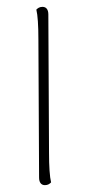

<svg xmlns="http://www.w3.org/2000/svg" viewBox="-20 -532 263 560"><path d="M123 -87 121 -490C121 -504 115 -512 104 -512C95 -512 90 -508 86 -504C90 -488 92 -457 92 -417L94 -14C94 0 100 8 111 8C120 8 125 4 129 0C125 -16 123 -47 123 -87Z"/></svg>

Font: Arima Koshi Thin
Style: Regular
Weight: 250
Designer: Joana Correia and Natanael Gama
Foundry: NDISCOVER
Version: Version 1.019;PS 001.019;hotconv 1.0.88;makeotf.lib2.5.64775